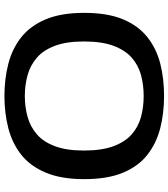

<svg xmlns="http://www.w3.org/2000/svg" viewBox="33 -783 760 866"><g transform="rotate(90 413.0 -350.0)"><path d="M38 -350Q38 -455 67 -524.5Q96 -594 148 -635Q200 -676 267.5 -693Q335 -710 413 -710Q491 -710 559 -692.5Q627 -675 678.5 -634.5Q730 -594 759 -524.5Q788 -455 788 -350Q788 -246 758.5 -176Q729 -106 677.5 -65.5Q626 -25 558 -7.5Q490 10 413 10Q336 10 268 -7.5Q200 -25 148.5 -65.5Q97 -106 67.5 -175.5Q38 -245 38 -350ZM167 -348Q167 -270 186.5 -218Q206 -166 240 -136.5Q274 -107 318.5 -94.5Q363 -82 413 -82Q463 -82 507.5 -94.5Q552 -107 586 -136.5Q620 -166 639.5 -218Q659 -270 659 -348Q659 -429 639.5 -481.5Q620 -534 586 -564Q552 -594 507.5 -606Q463 -618 413 -618Q363 -618 318.5 -606Q274 -594 240 -564Q206 -534 186.5 -481.5Q167 -429 167 -348Z"/></g></svg>

Font: Georama Extended Medium
Style: Regular
Weight: 500
Width: 7
Designer: Jean-Baptiste Levee
Foundry: Production Type
Version: Version 1.000